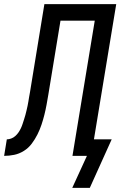

<svg xmlns="http://www.w3.org/2000/svg" viewBox="-60 -755 583 930"><path d="M290 155 361 0H291L399 -655H233L174 -296Q170 -272 165.5 -247.5Q161 -223 155 -199Q149 -175 141 -151Q133 -127 121.5 -104Q110 -81 94 -59.5Q78 -38 55.5 -24Q33 -10 8.5 -5Q-16 0 -40 0L-27 -80Q-17 -80 -6 -84Q5 -88 14 -96Q23 -104 29.5 -113.5Q36 -123 41 -133.5Q46 -144 49.5 -155Q53 -166 56.5 -176.5Q60 -187 63 -198Q66 -209 68.5 -220Q71 -231 73.5 -242Q76 -253 77.5 -263.5Q79 -274 81 -285Q83 -296 85 -307L155 -735H503L395 -80H481L375 155Z"/></svg>

Font: Iosevka Medium Oblique
Style: Regular
Weight: 500
Italic angle: -9°
Monospace: yes
Designer: Belleve Invis
Foundry: Belleve Invis
Version: Version 32.5.0; ttfautohint (v1.8.4)